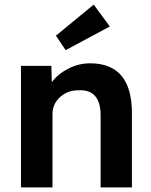

<svg xmlns="http://www.w3.org/2000/svg" viewBox="-20 -814 658 834"><path d="M71 0V-528H203L205 -457Q232 -493 277 -516Q322 -539 371 -539Q553 -539 553 -323V0H417V-313Q417 -426 322 -422Q273 -422 240.5 -392Q208 -362 208 -318V0ZM265 -596 223 -659 387 -794 457 -699Z"/></svg>

Font: Lexend SemiBold
Style: Regular
Weight: 600
Designer: Bonnie Shaver-Troup, Thomas Jockin
Foundry: Lexend
Version: Version 1.005; ttfautohint (v1.8.3)